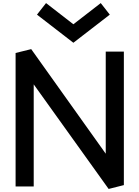

<svg xmlns="http://www.w3.org/2000/svg" viewBox="-20 -1210 905 1246"><path d="M278.8 -1190 456.2 -1052.5 633.8 -1190 692.5 -1115 456.2 -932.5 220 -1115ZM198.8 -662.5V0H81.2V-866.2L182.5 -891.2L666.2 -212.5V-875H783.8V-8.8L685 16.2Z"/></svg>

Font: Abordage
Style: Regular
Weight: 400
Designer: Ange Degheest & Eugénie Bidaut
Foundry: Velvetyne Type Foundry
Version: Version 1.000;FEAKit 1.0